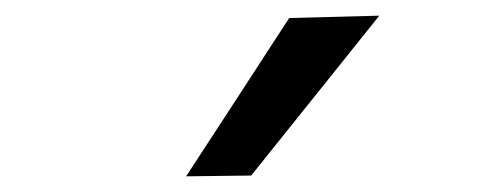

<svg xmlns="http://www.w3.org/2000/svg" viewBox="-20 -798 640 245"><path d="M217.5 -573Q250.5 -623.5 283.5 -674.2Q316.5 -725 349 -775L464 -778Q422 -725.5 381.5 -675Q340.5 -624 300.5 -574Z"/></svg>

Font: Heraclito Medium
Style: Regular
Weight: 500
Designer: Kostas Bartsokas (font) & Cristiano Sobral (main changes)
Foundry: Kostas Bartsokas (font) & Cristiano Sobral (main changes)
Version: Version 1.00;July 8, 2020;FontCreator 13.0.0.2655 64-bit